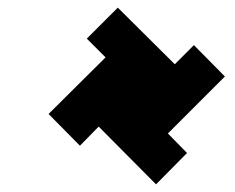

<svg xmlns="http://www.w3.org/2000/svg" viewBox="-20 -667 615 502"><path d="M388 -185 238 -336 189 -286 107 -369 256 -517 207 -566 288 -647 437 -499 487 -549 568 -467 419 -318 469 -267Z"/></svg>

Font: Stick No Bills ExtraLight
Style: Regular
Weight: 400
Version: Version 2.000